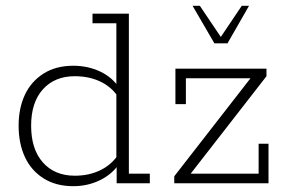

<svg xmlns="http://www.w3.org/2000/svg" viewBox="-20 -630 991 660"><path d="M232 10Q172 10 129.5 -17Q87 -44 65.5 -90.5Q44 -137 44 -198Q44 -258 65.5 -304Q87 -350 129.5 -377Q172 -404 232 -404Q282 -404 324.5 -384Q367 -364 391 -326L380 -332V-550H298V-583H423V-33H495V0H381V-63L391 -69Q367 -32 324.5 -11Q282 10 232 10ZM237 -26Q285 -26 323 -44Q361 -62 384 -95L380 -72V-322L384 -300Q361 -333 323 -350.5Q285 -368 237 -368Q168 -368 127.5 -323Q87 -278 87 -198Q87 -117 127.5 -71.5Q168 -26 237 -26ZM579 0V-24L852 -375L861 -361H619V-272H583V-394H896V-368L623 -17L620 -33H869V-136H903V0ZM717 -481 642 -610H667L739 -503L811 -610H836L762 -481Z"/></svg>

Font: Rokkitt ExtraLight
Style: Regular
Weight: 250
Version: Version 3.103